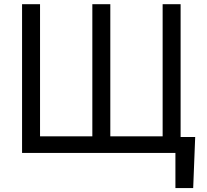

<svg xmlns="http://www.w3.org/2000/svg" viewBox="-20 -748 1014 939"><path d="M934.6 -78.1 924.8 171.9H837.9V0H768.6V-78.1ZM87.9 -727.5H175.8V-81.1H431.6V-727.5H519.5V-81.1H775.4V-727.5H863.3V0H87.9Z"/></svg>

Font: Inter
Style: Regular
Weight: 400
Designer: Rasmus Andersson
Foundry: rsms
Version: Version 4.000;git-8c9346024